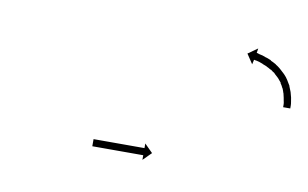

<svg xmlns="http://www.w3.org/2000/svg" viewBox="-49 -657 851 531"><g transform="rotate(10 377.0 -391.5)"><path d="M734 -425Q734 -425 734 -425Q734 -425 734 -425Q734 -425 734 -425Q734 -425 734 -425Q734 -427 734 -430Q734 -430 734 -430Q734 -430 734 -430Q734 -430 734 -430Q734 -430 734 -430Q734 -434 733 -439Q733 -439 733 -439Q733 -439 733 -439Q733 -439 733 -438.5Q733 -438 733 -438Q732 -444 731 -449Q731 -449 731 -449Q731 -449 731 -449Q731 -449 731 -449Q731 -449 731 -449Q730 -455 728 -462Q728 -462 728 -462Q728 -462 728 -462Q728 -461 728 -461Q728 -461 728 -461Q726 -468 723 -475Q723 -475 723 -475Q723 -475 723 -475Q723 -475 723 -474.5Q723 -474 723 -474Q720 -481 715 -488Q715 -488 715 -488Q715 -488 715 -488Q715 -488 715.5 -488Q716 -488 716 -488Q711 -494 706 -500Q706 -500 706 -500Q706 -500 706 -500Q706 -500 706 -500Q706 -500 706 -500Q700 -506 694 -511Q694 -511 694 -511Q694 -511 694 -511Q694 -511 694.5 -511Q695 -511 695 -511Q688 -515 682 -520Q682 -520 682 -520Q682 -520 682 -520Q682 -520 682 -519.5Q682 -519 682 -519Q676 -523 669 -526Q669 -526 669 -526Q669 -526 669 -526Q669 -526 669.5 -526Q670 -526 670 -526Q663 -529 657 -531Q657 -531 657.5 -531Q658 -531 658 -531Q658 -531 658 -531Q658 -531 658 -531Q652 -533 647 -535Q647 -535 647 -535Q647 -535 647 -535Q647 -535 647 -535Q647 -535 647 -535Q643 -536 639 -537Q639 -537 639 -537Q639 -537 639 -537Q639 -537 639 -537Q639 -537 639 -537Q636 -537 634 -538Q634 -538 634 -538Q634 -538 634 -538Q634 -538 634 -538Q634 -538 634 -538Q633 -538 632 -538L629 -525L611 -552L638 -571L636 -558Q637 -558 638 -558Q638 -558 638 -558Q638 -558 638 -558Q638 -558 638 -558Q638 -558 638 -558Q640 -557 644 -556Q644 -556 644 -556Q644 -556 644 -556Q644 -556 644 -556Q644 -556 644 -556Q648 -555 653 -554Q653 -554 653 -554Q653 -554 653 -554Q653 -554 653 -554Q653 -554 653 -554Q658 -552 664 -550Q664 -550 664 -550Q664 -550 664 -550Q665 -550 665 -550Q665 -550 665 -550Q671 -548 678 -545Q678 -545 678 -544.5Q678 -544 678 -544Q678 -544 678 -544Q678 -544 678 -544Q685 -541 692 -537Q692 -537 692 -537Q692 -537 693 -537Q693 -537 693 -536.5Q693 -536 693 -536Q700 -532 707 -526Q707 -526 707 -526Q707 -526 707 -526Q707 -526 707 -526Q707 -526 707 -526Q714 -520 720 -514Q720 -514 720 -514Q720 -514 720 -514Q721 -513 721 -513Q721 -513 721 -513Q727 -507 732 -499Q732 -499 732 -499Q732 -499 732 -499Q732 -499 732 -499Q732 -499 732 -499Q737 -491 741 -484Q741 -484 741 -483.5Q741 -483 741 -483Q741 -483 741 -483Q741 -483 741 -483Q744 -476 747 -468Q747 -468 747 -468Q747 -468 747 -468Q747 -468 747 -468Q747 -468 747 -468Q749 -460 751 -453Q751 -453 751 -453Q751 -453 751 -453Q751 -453 751 -453Q751 -453 751 -453Q752 -447 753 -441Q753 -441 753 -441Q753 -441 753 -441Q753 -441 753 -441Q753 -441 753 -441Q754 -436 754 -431Q754 -431 754 -431Q754 -431 754 -431Q754 -431 754 -431Q754 -431 754 -431Q754 -428 754 -425Q754 -425 754 -425Q754 -425 754 -425Q754 -425 754 -425Q754 -425 754 -425Q754 -424 754 -423H734Q734 -424 734 -425ZM235 -245Q236 -245 237 -245Q238 -245 239 -245Q241 -245 242.5 -245Q244 -245 246 -245Q248 -245 250.5 -245Q253 -245 255 -245Q258 -245 260.5 -245Q263 -245 266 -245Q269 -245 272 -245Q275 -245 278 -245Q281 -245 284.5 -245Q288 -245 291 -245Q294 -245 297.5 -245Q301 -245 304 -245Q308 -245 311 -245Q314 -245 318 -245Q321 -245 324 -245Q327 -245 330 -245Q333 -245 336 -245Q339 -245 342 -245Q345 -245 348 -245Q351 -245 353 -245Q356 -245 358 -245Q360 -245 362 -245Q364 -245 366 -245Q368 -245 369 -245Q371 -245 372 -245Q373 -245 374 -245Q374 -245 374.5 -245Q375 -245 376 -245V-258L399 -235L376 -212V-225Q375 -225 374.5 -225Q374 -225 374 -225Q373 -225 372 -225Q371 -225 369 -225Q368 -225 366 -225Q364 -225 362 -225Q360 -225 358 -225Q356 -225 353 -225Q351 -225 348 -225Q345 -225 342 -225Q339 -225 336 -225Q333 -225 330 -225Q327 -225 324 -225Q321 -225 318 -225Q314 -225 311 -225Q308 -225 304 -225Q301 -225 297.5 -225Q294 -225 291 -225Q288 -225 284.5 -225Q281 -225 278 -225Q275 -225 272 -225Q269 -225 266 -225Q263 -225 260.5 -225Q258 -225 255 -225Q253 -225 250.5 -225Q248 -225 246 -225Q244 -225 242.5 -225Q241 -225 239 -225Q238 -225 237 -225Q236 -225 235 -225Q234 -225 233.5 -225Q233 -225 233 -225V-245Q233 -245 233.5 -245Q234 -245 235 -245Z"/></g></svg>

Font: FRB American Cursive Just Arrows Thin
Style: Italic
Weight: 100
Italic angle: -25°
Version: Version 2.0;Modular Font Editor K font №1